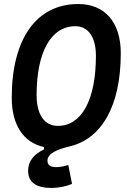

<svg xmlns="http://www.w3.org/2000/svg" viewBox="-20 -723 626 950"><path d="M234.9 207C269 207 307.1 199.2 336.4 187L317.9 93.3C297.4 100.1 275.9 104 256.8 104C229 104 214.8 93.3 214.8 72.3C214.8 34.7 267.6 15.6 320.3 2.4C483.4 -33.7 577.6 -199.7 577.6 -459.5C577.6 -612.8 499 -703.1 367.2 -703.1C160.2 -703.1 38.1 -530.8 38.1 -239.3C38.1 -104.5 96.2 -17.6 197.3 4.4V16.6C148.9 39.1 119.1 73.7 119.1 122.1C119.1 178.7 158.7 207 234.9 207ZM266.1 -100.1C200.2 -100.1 161.1 -156.2 161.1 -251.5C161.1 -466.3 232.4 -593.3 353 -593.3C416.5 -593.3 454.6 -539.1 454.6 -447.3C454.6 -229 384.3 -100.1 266.1 -100.1Z"/></svg>

Font: Cascadia Mono PL SemiBold
Style: Italic
Weight: 600
Italic angle: -10°
Monospace: yes
Designer: Aaron Bell
Foundry: Saja Typeworks
Version: Version 2404.023